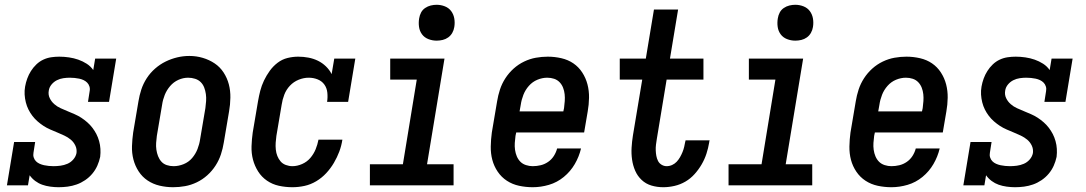

<svg xmlns="http://www.w3.org/2000/svg" viewBox="-20 -775 4540 803"><path d="M225 8Q208 8 190 5.5Q172 3 156.5 -2.5Q141 -8 127.5 -18Q114 -28 104 -42L97 0H9L39 -181H127L120 -136Q118 -126 121 -116.5Q124 -107 130.5 -100.5Q137 -94 146 -90Q155 -86 164.5 -84Q174 -82 184 -81Q194 -80 204 -80Q218 -80 233 -82Q248 -84 262 -90Q276 -96 286.5 -108Q297 -120 300 -135Q302 -152 295 -166.5Q288 -181 276 -191Q264 -201 249 -208Q234 -215 219.5 -221Q205 -227 190 -233.5Q175 -240 162 -248.5Q149 -257 137 -267.5Q125 -278 115.5 -290.5Q106 -303 99 -317Q92 -331 88 -347Q84 -363 83 -379.5Q82 -396 85 -413Q88 -430 94 -446.5Q100 -463 109.5 -478Q119 -493 132 -505.5Q145 -518 161 -525.5Q177 -533 194 -535.5Q211 -538 228 -538Q248 -538 268.5 -535Q289 -532 307.5 -525.5Q326 -519 342.5 -508.5Q359 -498 370 -482L378 -530H466L436 -349H348L355 -394Q357 -404 354 -413.5Q351 -423 344.5 -429.5Q338 -436 329.5 -440Q321 -444 311.5 -446Q302 -448 292 -449Q282 -450 272 -450Q259 -450 245 -448Q231 -446 218 -439.5Q205 -433 195.5 -421.5Q186 -410 184 -396Q181 -379 188 -364.5Q195 -350 207 -339.5Q219 -329 233.5 -322.5Q248 -316 262.5 -310Q277 -304 292 -297.5Q307 -291 320 -282.5Q333 -274 345 -263.5Q357 -253 366.5 -240.5Q376 -228 383 -214.5Q390 -201 394.5 -185Q399 -169 400 -152.5Q401 -136 399 -119Q395 -100 387 -82Q379 -64 366 -48.5Q353 -33 336 -21.5Q319 -10 300.5 -3.5Q282 3 263 5.5Q244 8 225 8Z M704 8Q675 8 647.5 1.5Q620 -5 597.5 -20Q575 -35 560 -58Q545 -81 538 -108Q531 -135 532 -164Q533 -193 537 -221L559 -351Q563 -376 571 -400.5Q579 -425 593.5 -447.5Q608 -470 628.5 -488Q649 -506 672.5 -517.5Q696 -529 721 -535Q746 -541 772 -541Q801 -541 828 -533Q855 -525 877.5 -510Q900 -495 915 -472Q930 -449 937 -422.5Q944 -396 943.5 -366.5Q943 -337 938 -309L916 -179Q912 -154 904 -129.5Q896 -105 881.5 -82.5Q867 -60 847 -42Q827 -24 803 -12.5Q779 -1 754 3.5Q729 8 704 8ZM706 -80Q727 -80 748 -88.5Q769 -97 783.5 -114Q798 -131 806 -151.5Q814 -172 817 -193L839 -323Q841 -338 842 -352.5Q843 -367 841 -381.5Q839 -396 834 -409Q829 -422 819.5 -431.5Q810 -441 796 -445.5Q782 -450 767 -450Q746 -450 726 -441Q706 -432 691.5 -415Q677 -398 669 -378Q661 -358 658 -337L636 -207Q634 -192 633 -177.5Q632 -163 634 -149Q636 -135 641 -122Q646 -109 655 -99Q664 -89 677.5 -84.5Q691 -80 706 -80Z M1203 8Q1174 8 1146.5 2Q1119 -4 1096.5 -19.5Q1074 -35 1059.5 -58Q1045 -81 1038 -107.5Q1031 -134 1032 -163.5Q1033 -193 1037 -221L1059 -351Q1063 -374 1068.5 -395.5Q1074 -417 1084 -438Q1094 -459 1108 -478.5Q1122 -498 1141 -512.5Q1160 -527 1182.5 -532.5Q1205 -538 1227 -538Q1249 -538 1270 -534Q1291 -530 1309.5 -521Q1328 -512 1343 -497.5Q1358 -483 1367 -465L1378 -530H1466L1436 -349H1348Q1351 -368 1349 -387.5Q1347 -407 1336.5 -421.5Q1326 -436 1308.5 -443Q1291 -450 1271 -450Q1250 -450 1229 -441.5Q1208 -433 1192.5 -416.5Q1177 -400 1169 -379Q1161 -358 1158 -337L1136 -207Q1134 -193 1133 -178.5Q1132 -164 1133.5 -149.5Q1135 -135 1140 -122.5Q1145 -110 1153.5 -100Q1162 -90 1175.5 -85Q1189 -80 1203 -80Q1223 -80 1243.5 -89Q1264 -98 1278 -114.5Q1292 -131 1300 -150.5Q1308 -170 1312 -191H1412Q1408 -165 1399 -141Q1390 -117 1376.5 -94Q1363 -71 1344.5 -51Q1326 -31 1302.5 -17Q1279 -3 1253.5 2.5Q1228 8 1203 8Z M1527 0V-88H1665L1723 -442H1612V-530H1839L1766 -88H1877V0ZM1806 -605Q1788 -605 1771.5 -611.5Q1755 -618 1745 -631.5Q1735 -645 1732.5 -662.5Q1730 -680 1733 -698Q1735 -711 1741 -722.5Q1747 -734 1758 -741.5Q1769 -749 1781.5 -752Q1794 -755 1806 -755Q1824 -755 1840.5 -748.5Q1857 -742 1867 -728.5Q1877 -715 1880 -697.5Q1883 -680 1880 -662Q1878 -649 1871.5 -637.5Q1865 -626 1854.5 -618.5Q1844 -611 1831.5 -608Q1819 -605 1806 -605Z M2208 8Q2179 8 2151 2Q2123 -4 2100 -19Q2077 -34 2061.5 -57Q2046 -80 2039 -106.5Q2032 -133 2032.5 -162.5Q2033 -192 2037 -221L2059 -351Q2063 -376 2071 -400.5Q2079 -425 2093.5 -447.5Q2108 -470 2128 -488Q2148 -506 2172 -517.5Q2196 -529 2221 -533.5Q2246 -538 2271 -538Q2300 -538 2328 -531.5Q2356 -525 2378 -510Q2400 -495 2415 -472Q2430 -449 2437 -422Q2444 -395 2443.5 -366Q2443 -337 2438 -309L2423 -221H2139L2136 -207Q2134 -192 2133 -177.5Q2132 -163 2134 -148.5Q2136 -134 2141.5 -121Q2147 -108 2156.5 -98.5Q2166 -89 2180 -84.5Q2194 -80 2208 -80Q2225 -80 2241.5 -84Q2258 -88 2272.5 -98Q2287 -108 2296.5 -123Q2306 -138 2310 -154H2410Q2402 -120 2384 -89Q2366 -58 2338 -35Q2310 -12 2276 -2Q2242 8 2208 8ZM2336 -309 2339 -323Q2341 -338 2342 -352.5Q2343 -367 2341.5 -381Q2340 -395 2335 -408Q2330 -421 2320.5 -431Q2311 -441 2297.5 -445.5Q2284 -450 2269 -450Q2248 -450 2227.5 -441.5Q2207 -433 2192 -416Q2177 -399 2169 -378.5Q2161 -358 2158 -337L2153 -309Z M2754 8Q2728 8 2704.5 1Q2681 -6 2663.5 -22.5Q2646 -39 2636.5 -61Q2627 -83 2623.5 -107.5Q2620 -132 2621.5 -157.5Q2623 -183 2627 -208L2666 -442H2572V-530H2681L2715 -735H2816L2782 -530H2922V-442H2768L2727 -194Q2725 -182 2723.5 -170Q2722 -158 2722.5 -146Q2723 -134 2725 -123Q2727 -112 2732 -102Q2737 -92 2747 -86Q2757 -80 2768 -80Q2780 -80 2791 -85Q2802 -90 2810 -98.5Q2818 -107 2824 -117.5Q2830 -128 2834.5 -139Q2839 -150 2841.5 -161Q2844 -172 2846 -183Q2847 -184 2847 -185.5Q2847 -187 2847 -188H2948Q2947 -186 2946.5 -183.5Q2946 -181 2946 -179Q2942 -155 2934.5 -132Q2927 -109 2914.5 -87.5Q2902 -66 2885 -47Q2868 -28 2846.5 -15.5Q2825 -3 2801 2.5Q2777 8 2754 8Z M3027 0V-88H3165L3223 -442H3112V-530H3339L3266 -88H3377V0ZM3306 -605Q3288 -605 3271.5 -611.5Q3255 -618 3245 -631.5Q3235 -645 3232.5 -662.5Q3230 -680 3233 -698Q3235 -711 3241 -722.5Q3247 -734 3258 -741.5Q3269 -749 3281.5 -752Q3294 -755 3306 -755Q3324 -755 3340.5 -748.5Q3357 -742 3367 -728.5Q3377 -715 3380 -697.5Q3383 -680 3380 -662Q3378 -649 3371.5 -637.5Q3365 -626 3354.5 -618.5Q3344 -611 3331.5 -608Q3319 -605 3306 -605Z M3708 8Q3679 8 3651 2Q3623 -4 3600 -19Q3577 -34 3561.5 -57Q3546 -80 3539 -106.5Q3532 -133 3532.5 -162.5Q3533 -192 3537 -221L3559 -351Q3563 -376 3571 -400.5Q3579 -425 3593.5 -447.5Q3608 -470 3628 -488Q3648 -506 3672 -517.5Q3696 -529 3721 -533.5Q3746 -538 3771 -538Q3800 -538 3828 -531.5Q3856 -525 3878 -510Q3900 -495 3915 -472Q3930 -449 3937 -422Q3944 -395 3943.5 -366Q3943 -337 3938 -309L3923 -221H3639L3636 -207Q3634 -192 3633 -177.5Q3632 -163 3634 -148.5Q3636 -134 3641.5 -121Q3647 -108 3656.5 -98.5Q3666 -89 3680 -84.5Q3694 -80 3708 -80Q3725 -80 3741.5 -84Q3758 -88 3772.5 -98Q3787 -108 3796.5 -123Q3806 -138 3810 -154H3910Q3902 -120 3884 -89Q3866 -58 3838 -35Q3810 -12 3776 -2Q3742 8 3708 8ZM3836 -309 3839 -323Q3841 -338 3842 -352.5Q3843 -367 3841.5 -381Q3840 -395 3835 -408Q3830 -421 3820.5 -431Q3811 -441 3797.5 -445.5Q3784 -450 3769 -450Q3748 -450 3727.5 -441.5Q3707 -433 3692 -416Q3677 -399 3669 -378.5Q3661 -358 3658 -337L3653 -309Z M4225 8Q4208 8 4190 5.5Q4172 3 4156.5 -2.5Q4141 -8 4127.5 -18Q4114 -28 4104 -42L4097 0H4009L4039 -181H4127L4120 -136Q4118 -126 4121 -116.5Q4124 -107 4130.5 -100.5Q4137 -94 4146 -90Q4155 -86 4164.5 -84Q4174 -82 4184 -81Q4194 -80 4204 -80Q4218 -80 4233 -82Q4248 -84 4262 -90Q4276 -96 4286.5 -108Q4297 -120 4300 -135Q4302 -152 4295 -166.5Q4288 -181 4276 -191Q4264 -201 4249 -208Q4234 -215 4219.5 -221Q4205 -227 4190 -233.5Q4175 -240 4162 -248.5Q4149 -257 4137 -267.5Q4125 -278 4115.5 -290.5Q4106 -303 4099 -317Q4092 -331 4088 -347Q4084 -363 4083 -379.5Q4082 -396 4085 -413Q4088 -430 4094 -446.5Q4100 -463 4109.5 -478Q4119 -493 4132 -505.5Q4145 -518 4161 -525.5Q4177 -533 4194 -535.5Q4211 -538 4228 -538Q4248 -538 4268.5 -535Q4289 -532 4307.5 -525.5Q4326 -519 4342.5 -508.5Q4359 -498 4370 -482L4378 -530H4466L4436 -349H4348L4355 -394Q4357 -404 4354 -413.5Q4351 -423 4344.5 -429.5Q4338 -436 4329.5 -440Q4321 -444 4311.5 -446Q4302 -448 4292 -449Q4282 -450 4272 -450Q4259 -450 4245 -448Q4231 -446 4218 -439.5Q4205 -433 4195.5 -421.5Q4186 -410 4184 -396Q4181 -379 4188 -364.5Q4195 -350 4207 -339.5Q4219 -329 4233.5 -322.5Q4248 -316 4262.5 -310Q4277 -304 4292 -297.5Q4307 -291 4320 -282.5Q4333 -274 4345 -263.5Q4357 -253 4366.5 -240.5Q4376 -228 4383 -214.5Q4390 -201 4394.5 -185Q4399 -169 4400 -152.5Q4401 -136 4399 -119Q4395 -100 4387 -82Q4379 -64 4366 -48.5Q4353 -33 4336 -21.5Q4319 -10 4300.5 -3.5Q4282 3 4263 5.5Q4244 8 4225 8Z"/></svg>

Font: Iosevka Curly Slab SmBdObl
Style: Regular
Weight: 600
Italic angle: -9°
Monospace: yes
Designer: Belleve Invis
Foundry: Belleve Invis
Version: Version 11.0.0; ttfautohint (v1.8.3)